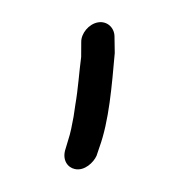

<svg xmlns="http://www.w3.org/2000/svg" viewBox="-40 -154 268 290"><g transform="rotate(-10 93.5 -9.0)"><path d="M72 0 66 18C61 31 58 40 51 53L46 63C37 79 44 92 54 96C68 102 84 91 90 82L96 71C118 33 131 -18 144 -66L148 -91C150 -104 141 -116 127 -116C113 -116 99 -104 97 -91L93 -69C86 -47 80 -22 72 0ZM144 -66Z"/></g></svg>

Font: Blanket
Style: LightObl
Weight: 300
Foundry: Cannot Into Space Fonts
Version: Version 0.9